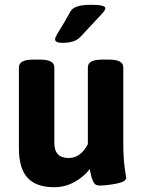

<svg xmlns="http://www.w3.org/2000/svg" viewBox="-20 -774 597 802"><path d="M507 -31Q507 -15 466.5 -7Q426 1 395 1Q386 1 379.5 -3Q373 -7 369 -16.5Q365 -26 363 -31.5Q361 -37 358.5 -51Q356 -65 355 -68Q331 -36 291.5 -14Q252 8 206 8Q131 8 95 -31.5Q59 -71 59 -154V-493Q59 -525 119 -525H147Q207 -525 207 -493V-176Q207 -114 267 -114Q317 -114 347 -172V-493Q347 -525 407 -525H435Q495 -525 495 -493V-176Q495 -114 501 -72ZM420 -740Q420 -734 414 -726Q408 -718 383 -692Q346 -653 316 -620Q293 -595 241 -595Q210 -595 210 -610Q210 -613 212 -618Q214 -623 219.5 -633Q225 -643 232 -653.5Q239 -664 251 -685Q263 -706 275 -727Q290 -754 360 -754Q420 -754 420 -740Z"/></svg>

Font: mmAsap
Style: Bold
Weight: 700
Designer: Pablo Cosgaya
Foundry: Omnibus-Type
Version: Version 1.001